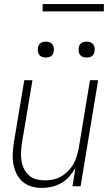

<svg xmlns="http://www.w3.org/2000/svg" viewBox="-20 -913 540 941"><path d="M186 8Q159 8 134.5 1Q110 -6 91 -22.5Q72 -39 61 -61.5Q50 -84 45.5 -109.5Q41 -135 42.5 -162Q44 -189 48 -215L99 -520H139L87 -209Q84 -188 83 -166.5Q82 -145 85.5 -124Q89 -103 98 -85Q107 -67 122 -53.5Q137 -40 157.5 -34.5Q178 -29 200 -29Q220 -29 240 -33Q260 -37 278.5 -47.5Q297 -58 313 -74Q329 -90 339.5 -108.5Q350 -127 356 -147Q362 -167 366 -187L421 -520H461L375 0H335L350 -90Q337 -68 320 -48.5Q303 -29 280.5 -16Q258 -3 234 2.5Q210 8 186 8ZM405 -631Q395 -631 386.5 -634Q378 -637 372.5 -644Q367 -651 366 -660.5Q365 -670 366 -680Q367 -686 370 -692Q373 -698 379 -702Q385 -706 391.5 -707.5Q398 -709 404 -709Q414 -709 422.5 -706Q431 -703 436.5 -696Q442 -689 443.5 -679.5Q445 -670 443 -660Q442 -654 439 -648Q436 -642 430.5 -638Q425 -634 418 -632.5Q411 -631 405 -631ZM205 -631Q195 -631 186.5 -634Q178 -637 172.5 -644Q167 -651 166 -660.5Q165 -670 166 -680Q167 -686 170 -692Q173 -698 179 -702Q185 -706 191.5 -707.5Q198 -709 204 -709Q214 -709 222.5 -706Q231 -703 236.5 -696Q242 -689 243.5 -679.5Q245 -670 243 -660Q242 -654 239 -648Q236 -642 230.5 -638Q225 -634 218 -632.5Q211 -631 205 -631ZM189 -857V-893H489V-857Z"/></svg>

Font: Iosevka Term Curly XLt Obl
Style: Regular
Weight: 200
Italic angle: -9°
Designer: Belleve Invis
Foundry: Belleve Invis
Version: Version 32.3.0